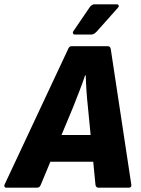

<svg xmlns="http://www.w3.org/2000/svg" viewBox="-51 -869 654 889"><path d="M-22 0Q-28 0 -30 -4Q-32 -8 -30 -14L264 -641Q269 -655 280 -655H448Q460 -655 462 -641L557 -14Q559 0 545 0H405Q393 0 391 -14L356 -374Q352 -410 349.5 -447Q347 -484 346 -520H343Q331 -484 316.5 -447Q302 -410 288 -374L138 -14Q133 0 121 0ZM159 -120 202 -244H394L400 -120ZM296 -709Q289 -709 287 -714.5Q285 -720 289 -725L364 -835Q374 -849 386 -849H489Q497 -849 498.5 -843.5Q500 -838 494 -832L396 -722Q391 -717 385 -713Q379 -709 371 -709Z"/></svg>

Font: Sofia Sans Semi Condensed Black
Style: Italic
Weight: 900
Italic angle: -9°
Version: Version 4.100